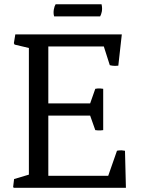

<svg xmlns="http://www.w3.org/2000/svg" viewBox="-20 -892 705 912"><path d="M42.5 -4.4 44.9 0H578.1L573.7 -175.8C551.8 -180.7 535.6 -175.8 535.6 -175.8L494.1 -57.1H209.5V-342.8H408.2L432.6 -273.9C451.7 -270.5 470.2 -273.9 470.2 -273.9V-470.2C470.2 -470.2 448.2 -474.1 432.6 -470.2L408.2 -400.9H209.5V-671.4H473.1L501.5 -582.5C501.5 -582.5 520 -576.7 542 -580.1L558.6 -728.5H52.7L45.9 -687L49.3 -680.2L117.2 -664.1V-62.5L46.9 -41.5ZM237.3 -814H455.6C461.4 -825.2 468.8 -843.8 462.4 -871.6H244.1C237.3 -861.3 230.5 -834 237.3 -814Z"/></svg>

Font: Trykker
Style: Regular
Weight: 400
Designer: Magnus Gaarde
Foundry: Magnus Gaarde
Version: Version 1.001